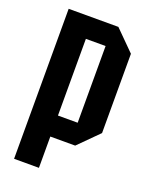

<svg xmlns="http://www.w3.org/2000/svg" viewBox="-134 -771 656 842"><g transform="rotate(20 194.5 -350.0)"><path d="M154 -244H246V-602H154ZM362 -608V-238L270 -146H154V0H38V-700H270Z"/></g></svg>

Font: Tektur Condensed Medium
Style: Regular
Weight: 500
Width: 3
Designer: Adam Jagosz
Foundry: Adam Jagosz
Version: Version 1.005;gftools[0.9.30]